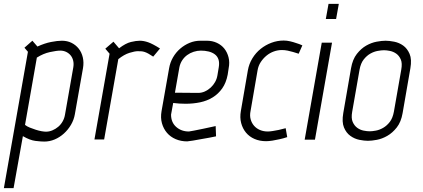

<svg xmlns="http://www.w3.org/2000/svg" viewBox="-50 -720 2181 990"><path d="M79 -76Q89 -68 104 -62Q119 -56 134.5 -51Q150 -46 164 -43.5Q178 -41 187 -41Q204 -41 220.5 -48Q237 -55 250.5 -66.5Q264 -78 273 -94Q282 -110 285 -128L328 -373Q331 -391 327.5 -406.5Q324 -422 315 -433.5Q306 -445 292 -452Q278 -459 261 -459Q242 -459 207.5 -451.5Q173 -444 140 -423ZM68 -18 20 250H-30L94 -453L76 -474L117 -510L143 -480Q180 -497 213 -503.5Q246 -510 269 -510Q297 -510 319 -499Q341 -488 356 -469Q371 -450 377 -424Q383 -398 378 -369L336 -131Q331 -102 316 -76.5Q301 -51 279.5 -31.5Q258 -12 232 -1Q206 10 178 10Q161 10 132.5 6.5Q104 3 68 -18Z M775 -470 740 -428Q725 -438 715 -443.5Q705 -449 696 -452Q687 -455 678.5 -455.5Q670 -456 660 -456Q645 -456 617.5 -447.5Q590 -439 560 -415L487 -1H437L515 -443L493 -469L535 -505L564 -471Q598 -497 625 -503.5Q652 -510 671 -510Q691 -510 714 -502Q737 -494 775 -470Z M970 -241H972Q990 -241 1006.5 -248.5Q1023 -256 1036.5 -268.5Q1050 -281 1059 -297Q1068 -313 1071 -331L1078 -373Q1082 -397 1076.5 -413.5Q1071 -430 1057.5 -440Q1044 -450 1025.5 -454.5Q1007 -459 986 -459Q967 -459 948.5 -453Q930 -447 915 -436Q900 -425 889.5 -409Q879 -393 875 -373L852 -242ZM822 -368Q827 -398 842 -424Q857 -450 879 -469Q901 -488 927.5 -499Q954 -510 983 -510H1017Q1045 -510 1068.5 -499Q1092 -488 1107 -469Q1122 -450 1128.5 -424Q1135 -398 1129 -368L1124 -335Q1116 -293 1096 -264.5Q1076 -236 1047 -218Q1018 -200 982 -192.5Q946 -185 907 -185Q891 -185 875 -186Q859 -187 843 -189L832 -129Q832 -89 858.5 -65.5Q885 -42 924 -42Q928 -42 950 -46.5Q972 -51 997 -56Q1026 -62 1062 -70L1064 -17Q1026 -9 995 -4Q969 1 944.5 5Q920 9 915 9Q883 9 856 -2.5Q829 -14 811 -35Q793 -56 785 -84.5Q777 -113 783 -147Z M1242 -148Q1237 -124 1242.5 -104.5Q1248 -85 1260.5 -71Q1273 -57 1291 -49.5Q1309 -42 1331 -42Q1341 -42 1356.5 -44.5Q1372 -47 1387 -50Q1405 -54 1423 -59L1431 -13Q1410 -6 1391 -2Q1374 2 1355 5Q1336 8 1322 8Q1289 8 1262.5 -3.5Q1236 -15 1218.5 -36Q1201 -57 1193.5 -85.5Q1186 -114 1192 -148L1228 -357Q1234 -391 1251.5 -419.5Q1269 -448 1294 -468Q1319 -488 1349.5 -499.5Q1380 -511 1413 -511Q1429 -511 1446 -507Q1463 -503 1477 -498Q1494 -493 1509 -486L1490 -443Q1476 -448 1461 -452Q1448 -456 1433 -459Q1418 -462 1404 -462Q1382 -462 1361.5 -454.5Q1341 -447 1324 -433Q1307 -419 1294.5 -400Q1282 -381 1278 -357Z M1644 -700H1697L1683 -622H1630ZM1609 -500H1662L1574 0H1521Z M1981 -144 2019 -361Q2025 -394 2016.5 -413.5Q2008 -433 1993 -443.5Q1978 -454 1960.5 -457.5Q1943 -461 1930 -461Q1917 -461 1897.5 -457.5Q1878 -454 1859.5 -443.5Q1841 -433 1825.5 -413.5Q1810 -394 1804 -361L1766 -144Q1760 -111 1768.5 -91.5Q1777 -72 1792 -61Q1807 -50 1825 -46.5Q1843 -43 1856 -43Q1869 -43 1888 -46.5Q1907 -50 1926 -61Q1945 -72 1960 -91.5Q1975 -111 1981 -144ZM2026 -137Q2018 -91 1996 -63Q1974 -35 1947 -19.5Q1920 -4 1893 1Q1866 6 1847 6Q1828 6 1803 1Q1778 -4 1756.5 -19.5Q1735 -35 1723.5 -63Q1712 -91 1720 -137L1760 -368Q1768 -414 1790 -442Q1812 -470 1838.5 -485Q1865 -500 1892 -505Q1919 -510 1938 -510Q1957 -510 1982.5 -505Q2008 -500 2029 -485Q2050 -470 2062 -442Q2074 -414 2066 -368Z"/></svg>

Font: Marvel
Style: Italic
Weight: 400
Italic angle: -12°
Designer: Carolina Trebol
Foundry: Carolina Trebol
Version: Version 1.001